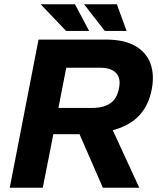

<svg xmlns="http://www.w3.org/2000/svg" viewBox="-20 -887 745 907"><path d="M26 0 162 -700H480Q567 -700 619 -670Q671 -640 690.5 -587.5Q710 -535 697 -466Q683 -392 641 -345Q599 -298 525.5 -275.5Q452 -253 343 -253H232L182 0ZM256 -377H414Q469 -377 501 -399Q533 -421 542 -470Q552 -517 528.5 -542Q505 -567 453 -567H293ZM466 0 350 -266 502 -295 638 0ZM292 -741 172 -867H334L401 -741ZM475 -741 377 -867H532L578 -741Z"/></svg>

Font: REM SemiBold
Style: Italic
Weight: 600
Italic angle: -11°
Designer: Octavio Pardo
Foundry: Ashler Design
Version: Version 1.005;gftools[0.9.28]